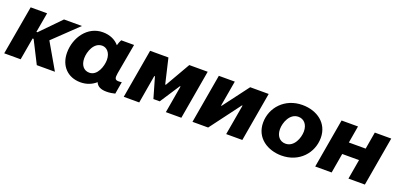

<svg xmlns="http://www.w3.org/2000/svg" viewBox="-0 -1215 3938 1911"><g transform="rotate(20 1968.5 -260.0)"><path d="M13 0H187L228 -235H239L358 0H550L391 -275L647 -520H457L252 -310H241L278 -520H104Z M1099 11C1131 11 1164 6 1189 -1L1211 -130C1201 -128 1190 -127 1178 -127C1138 -127 1133 -146 1142 -201L1199 -520H1063C1054 -505 1045 -482 1039 -459C1000 -505 941 -533 865 -533C703 -533 598 -380 598 -221C598 -82 687 12 823 12C889 12 943 -11 985 -48C1001 -9 1037 11 1099 11ZM905 -405C950 -405 996 -366 996 -287C996 -222 960 -108 874 -108C814 -108 778 -155 778 -227C778 -295 816 -405 905 -405Z M1279 0H1443L1494 -298H1501L1564 -80H1631L1768 -290H1775L1725 0H1889L1979 -520H1784L1632 -256H1625L1563 -520H1369Z M2007 0H2173L2414 -322H2420L2364 0H2535L2625 -520H2429L2225 -249H2219L2266 -520H2097Z M2952 13C3141 13 3262 -127 3262 -286C3262 -442 3135 -532 2980 -532C2794 -532 2670 -393 2670 -234C2670 -70 2808 13 2952 13ZM2950 -112C2889 -112 2850 -159 2850 -231C2850 -298 2890 -408 2982 -408C3039 -408 3082 -364 3082 -289C3082 -221 3042 -112 2950 -112Z M3749 -520 3718 -339H3540L3571 -520H3397L3307 0H3481L3517 -209H3695L3659 0H3833L3923 -520Z"/></g></svg>

Font: Fixel Display 20240404 ExBold
Style: Italic
Weight: 800
Italic angle: -10°
Designer: AlfaBravo + MacPaw
Foundry: Kyrylo Tkachov, Marchela Mozhyna, Serhii Makarenko, Maria Weinstein, Zakhar Kryvoshyya
Version: Version 1.211;Glyphs 3.2 (3225)